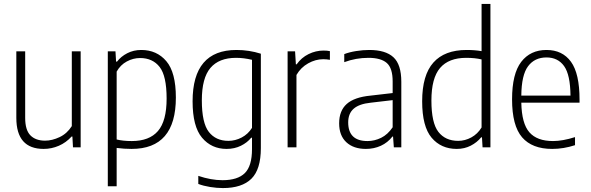

<svg xmlns="http://www.w3.org/2000/svg" viewBox="-20 -749 3002 976"><path d="M63 -150V-488H108V-150Q108 -88 134.5 -61Q161 -34 209 -34Q245 -34 283 -52Q321 -70 345 -108V-488H390V0H351L348 -55H344Q316 -24 279 -8Q242 8 202 8Q63 8 63 -150Z M567 -488 570 -436H575Q595 -462 627 -478.5Q659 -495 698 -495Q777 -495 825.5 -438Q874 -381 874 -253Q874 8 649 8Q611 8 573 3V198H528V-488ZM827 -248Q827 -363 791.5 -408.5Q756 -454 692 -454Q657 -454 624.5 -436.5Q592 -419 573 -385V-40Q605 -32 650 -32Q739 -32 783 -83Q827 -134 827 -248Z M988 186V145Q1053 167 1111 167Q1188 167 1224.5 131Q1261 95 1261 9V-49H1257Q1237 -24 1204.5 -8Q1172 8 1132 8Q1055 8 1007 -49Q959 -106 959 -234Q959 -495 1182 -495Q1246 -495 1306 -476V4Q1306 112 1258 159.5Q1210 207 1113 207Q1082 207 1048 201.5Q1014 196 988 186ZM1261 -99V-445Q1219 -455 1180 -455Q1093 -455 1049.5 -403.5Q1006 -352 1006 -239Q1006 -124 1041.5 -78.5Q1077 -33 1141 -33Q1176 -33 1208.5 -50Q1241 -67 1261 -99Z M1480 -488 1484 -422H1488Q1512 -456 1548.5 -474Q1585 -492 1625 -492Q1644 -492 1657 -489V-445Q1639 -448 1623 -448Q1584 -448 1546.5 -427Q1509 -406 1487 -368V0H1442V-488Z M2020 -333V0H1982L1978 -55H1975Q1951 -24 1916 -8Q1881 8 1840 8Q1777 8 1740.5 -26Q1704 -60 1704 -122Q1704 -186 1742.5 -220.5Q1781 -255 1864 -263L1976 -276V-335Q1976 -403 1946 -429Q1916 -455 1853 -455Q1789 -455 1730 -433V-474Q1756 -484 1790.5 -489.5Q1825 -495 1857 -495Q1940 -495 1980 -458Q2020 -421 2020 -333ZM1976 -102V-240L1865 -227Q1806 -221 1778 -196.5Q1750 -172 1750 -127Q1750 -32 1848 -32Q1884 -32 1917.5 -48.5Q1951 -65 1976 -102Z M2126 -234Q2126 -367 2183 -431Q2240 -495 2352 -495Q2394 -495 2428 -489V-729H2473V0H2433L2430 -51H2426Q2405 -25 2373 -8.5Q2341 8 2302 8Q2222 8 2174 -49Q2126 -106 2126 -234ZM2428 -101V-447Q2394 -455 2350 -455Q2261 -455 2217 -403.5Q2173 -352 2173 -238Q2173 -124 2208.5 -78.5Q2244 -33 2309 -33Q2344 -33 2376 -50.5Q2408 -68 2428 -101Z M2926 -227H2630Q2632 -121 2671 -76.5Q2710 -32 2791 -32Q2840 -32 2903 -52V-11Q2845 8 2787 8Q2685 8 2634 -51Q2583 -110 2583 -244Q2583 -374 2629.5 -434.5Q2676 -495 2758 -495Q2839 -495 2882.5 -435Q2926 -375 2926 -243ZM2630 -263H2880Q2879 -369 2847.5 -413Q2816 -457 2758 -457Q2698 -457 2664.5 -412.5Q2631 -368 2630 -263Z"/></svg>

Font: KaputaLibre
Style: Regular
Weight: 400
Designer: Multiple designers
Foundry: Textual
Version: Version 2.900